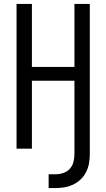

<svg xmlns="http://www.w3.org/2000/svg" viewBox="-20 -755 540 975"><path d="M227 200V130H262Q282 130 301.5 123.5Q321 117 334.5 102Q348 87 353 67.5Q358 48 358 28V-345H142V0H64V-735H142V-415H358V-735H436V28Q436 51 432 74Q428 97 417.5 118Q407 139 390 155.5Q373 172 352 182Q331 192 308 196Q285 200 262 200Z"/></svg>

Font: Iosevka Term SS14
Style: Regular
Weight: 400
Monospace: yes
Designer: Belleve Invis
Foundry: Belleve Invis
Version: Version 24.1.1; ttfautohint (v1.8.4)